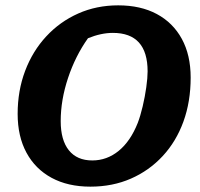

<svg xmlns="http://www.w3.org/2000/svg" viewBox="-20 -686 747 718"><path d="M318 12Q234 12 173 -21Q112 -54 79 -115Q46 -176 46 -260Q46 -347 74 -421Q102 -495 153 -550Q204 -605 272.5 -635.5Q341 -666 422 -666Q506 -666 566.5 -633.5Q627 -601 660 -540.5Q693 -480 693 -396Q693 -306 666 -231.5Q639 -157 588.5 -102.5Q538 -48 469.5 -18Q401 12 318 12ZM325 -86Q380 -86 424 -122Q468 -158 495 -226Q505 -252 513.5 -288Q522 -324 527 -359.5Q532 -395 532 -419Q532 -563 402 -563Q358 -563 309 -543Q262 -477 234.5 -394.5Q207 -312 207 -233Q207 -162 237.5 -124Q268 -86 325 -86Z"/></svg>

Font: Piazzolla
Style: Bold Italic
Weight: 700
Italic angle: -11.3°
Designer: Juan Pablo del Peral
Foundry: Huerta Tipografica
Version: Version 1.330